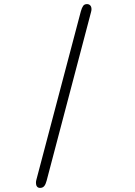

<svg xmlns="http://www.w3.org/2000/svg" viewBox="-20 -782 659 937"><path d="M404.5 -762Q414.5 -762 420.5 -755.5Q426.5 -749 426.5 -737Q426.5 -730.5 424 -722L207.5 100Q203 117.5 195.8 126.2Q188.5 135 175.5 135Q165.5 135 160.5 128.2Q155.5 121.5 155.5 111Q155.5 102 157.5 95.5L374.5 -726.5Q379.5 -744.5 385.8 -753.2Q392 -762 404.5 -762Z"/></svg>

Font: Sono ExtraLight Monospace Light
Style: Regular
Weight: 300
Version: Version 2.112